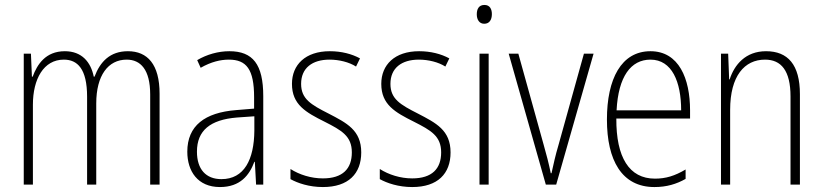

<svg xmlns="http://www.w3.org/2000/svg" viewBox="-20 -746 3325 776"><path d="M497 -539C425 -539 385 -497 362 -436H359C347 -495 311 -539 242 -539C164 -539 130 -485 112 -436H109L105 -529H76V0H113V-323C113 -426 156 -505 238 -505C293 -505 332 -468 332 -355V0H369V-328C369 -441 417 -505 492 -505C548 -505 587 -465 587 -364V0H625V-367C625 -486 576 -539 497 -539Z M907 -539C862 -539 816 -526 777 -503L791 -472C833 -496 871 -505 905 -505C976 -505 1007 -466 1007 -353V-307L934 -301C808 -291 737 -238 737 -133C737 -54 779 10 869 10C951 10 988 -38 1008 -92H1010L1015 0H1044V-357C1044 -486 1002 -539 907 -539ZM937 -271 1008 -276V-218C1007 -101 967 -22 875 -22C812 -22 776 -62 776 -133C776 -219 830 -262 937 -271Z M1440 -130C1440 -220 1381 -249 1308 -287C1237 -323 1197 -346 1197 -407C1197 -471 1242 -505 1312 -505C1350 -505 1391 -495 1419 -477L1435 -510C1402 -528 1360 -539 1313 -539C1214 -539 1160 -484 1160 -407C1160 -323 1216 -292 1292 -254C1361 -219 1402 -196 1402 -130C1402 -64 1365 -25 1285 -25C1237 -25 1190 -40 1154 -63V-22C1183 -6 1229 10 1285 10C1388 10 1440 -44 1440 -130Z M1801 -130C1801 -220 1742 -249 1669 -287C1598 -323 1558 -346 1558 -407C1558 -471 1603 -505 1673 -505C1711 -505 1752 -495 1780 -477L1796 -510C1763 -528 1721 -539 1674 -539C1575 -539 1521 -484 1521 -407C1521 -323 1577 -292 1653 -254C1722 -219 1763 -196 1763 -130C1763 -64 1726 -25 1646 -25C1598 -25 1551 -40 1515 -63V-22C1544 -6 1590 10 1646 10C1749 10 1801 -44 1801 -130Z M1938 -726C1915 -726 1907 -709 1907 -688C1907 -667 1917 -650 1937 -650C1958 -650 1968 -666 1968 -689C1968 -709 1960 -726 1938 -726ZM1955 -529H1918V0H1955Z M2186 0H2228L2379 -529H2340L2237 -159C2225 -119 2217 -82 2209 -46H2206C2198 -86 2188 -123 2177 -162L2075 -529H2036Z M2609 -539C2491 -539 2433 -427 2433 -263C2433 -98 2493 10 2625 10C2674 10 2714 -2 2751 -23V-61C2707 -35 2671 -24 2627 -24C2523 -24 2470 -110 2471 -267H2769V-300C2769 -428 2724 -539 2609 -539ZM2609 -505C2696 -505 2733 -415 2733 -300H2472C2479 -437 2530 -505 2609 -505Z M3076 -539C2993 -539 2948 -484 2929 -425H2927L2923 -529H2894V0H2931V-302C2931 -439 2989 -505 3072 -505C3137 -505 3175 -461 3175 -356V0H3213V-365C3213 -485 3164 -539 3076 -539Z"/></svg>

Font: Noto Sans Devanagari Condensed ExtraLight
Style: Regular
Weight: 200
Width: 3
Designer: Jelle Bosma - Monotype Design Team
Foundry: Monotype Imaging Inc.
Version: Version 2.004